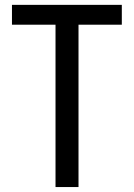

<svg xmlns="http://www.w3.org/2000/svg" viewBox="-20 -755 540 775"><path d="M204.1 0V-655.3H28.3V-735.4H471.7V-655.3H296.9V0Z"/></svg>

Font: Gen Shin Gothic Monospace Regular
Style: Regular
Weight: 400
Designer: [Source Han Sans]
Ryoko NISHIZUKA  (kana & ideographs); Paul D. Hunt (Latin, Greek & Cyrillic); Wenlong ZHANG  (bopomofo
Version: Version 1.002.20150607